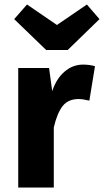

<svg xmlns="http://www.w3.org/2000/svg" viewBox="-20 -833 462 853"><path d="M281 -611H185L43 -748L100 -813L233 -722L366 -813L422 -748ZM212 -428Q230 -483 266.5 -514.5Q303 -546 349 -546Q377 -546 402 -539L377 -386Q347 -393 329 -393Q283 -393 258.5 -362Q234 -331 219 -267V0H61V-531H198Z"/></svg>

Font: FiraGO
Style: Bold
Weight: 700
Designer: bBox Type
Foundry: bBox Type GmbH
Version: Version 1.001;PS 001.001;hotconv 1.0.88;makeotf.lib2.5.64775